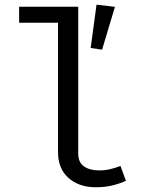

<svg xmlns="http://www.w3.org/2000/svg" viewBox="-20 -786 655 818"><path d="M313.3 -757.4V-133.3Q313.3 -93.3 338.2 -76.7Q363.1 -60 402.6 -60Q426.7 -60 449 -65.1Q471.3 -70.3 493.3 -79L516.4 -15.9Q494.4 -5.1 461.8 3.3Q429.2 11.8 388.2 11.8Q316.4 11.8 271.8 -27.9Q227.2 -67.7 227.2 -137.9V-689.2H61.5V-757.4ZM391.3 -766.2 469.7 -756.9 414.9 -574.4 366.2 -581.5Z"/></svg>

Font: FiraCode Nerd Font
Style: Regular
Weight: 400
Designer: Carrois Corporate, Edenspiekermann AG, Nikita Prokopov
Foundry: Carrois Corporate, Edenspiekermann AG, Nikita Prokopov
Version: Version 6.002;Nerd Fonts 2.2.2